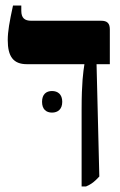

<svg xmlns="http://www.w3.org/2000/svg" viewBox="-20 -667 435 694"><path d="M275 7H291C312 -2 322 -11 339 -29L329 -435H377V-561C377 -583 367 -592 346 -592H93C69 -592 57 -602 57 -628V-647H27C14 -587 8 -553 8 -522C8 -463 28 -435 77 -435H285V-434C281 -408 275 -368 275 -272ZM132 -299C132 -272 147 -260 168 -260C189 -260 205 -272 205 -299C205 -326 189 -338 168 -338C147 -338 132 -326 132 -299Z"/></svg>

Font: Noto Serif Hebrew ExtraCondensed ExtraBold
Style: Regular
Weight: 800
Width: 2
Designer: Monotype Design Team
Foundry: Monotype Imaging Inc.
Version: Version 2.004